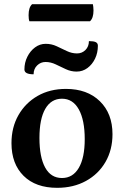

<svg xmlns="http://www.w3.org/2000/svg" viewBox="-20 -888 595 920"><path d="M254 12Q151 12 93 -45.5Q35 -103 35 -202Q35 -278 68.5 -336.5Q102 -395 160.5 -428.5Q219 -462 296 -462Q398 -462 458.5 -403Q519 -344 519 -245Q519 -170 485.5 -112Q452 -54 392 -21Q332 12 254 12ZM277 -35Q329 -35 357.5 -83.5Q386 -132 386 -221Q386 -313 357.5 -364Q329 -415 277 -415Q225 -415 197 -366.5Q169 -318 169 -227Q169 -135 196.5 -85Q224 -35 277 -35ZM198 -591Q175 -591 158 -574.5Q141 -558 141 -532Q97 -532 97 -555Q97 -588 111 -616Q125 -644 148 -661Q171 -678 199 -678Q227 -678 251.5 -666.5Q276 -655 300 -643.5Q324 -632 349 -632Q373 -632 389.5 -648.5Q406 -665 406 -691Q429 -691 439 -686Q449 -681 449 -669Q449 -635 435.5 -607Q422 -579 399 -562Q376 -545 347 -545Q320 -545 295.5 -556.5Q271 -568 247 -579.5Q223 -591 198 -591ZM411 -786H121Q117 -795 117 -815Q117 -853 134 -868H425Q426 -863 427 -855Q428 -847 428 -838Q428 -801 411 -786Z"/></svg>

Font: Petrona
Style: Bold
Weight: 700
Designer: Ringo R. Seeber
Foundry: Ringo R. Seeber
Version: Version 2.001; ttfautohint (v1.8.3)